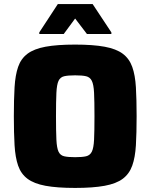

<svg xmlns="http://www.w3.org/2000/svg" viewBox="-20 -915 739 943"><path d="M349 8Q260 8 203.5 -2.5Q147 -13 115 -37Q83 -61 69 -101.5Q55 -142 51.5 -202Q48 -262 48 -344Q48 -426 51.5 -486Q55 -546 69 -586.5Q83 -627 115 -651Q147 -675 203.5 -685.5Q260 -696 349 -696Q437 -696 494 -685.5Q551 -675 583 -651Q615 -627 629.5 -586.5Q644 -546 647.5 -486Q651 -426 651 -344Q651 -262 647.5 -202Q644 -142 629.5 -101.5Q615 -61 583 -37Q551 -13 494 -2.5Q437 8 349 8ZM349 -143Q384 -143 403 -147.5Q422 -152 431 -170Q440 -188 442 -229Q444 -270 444 -344Q444 -418 442 -459Q440 -500 431 -518Q422 -536 403 -540.5Q384 -545 349 -545Q314 -545 295 -540.5Q276 -536 267.5 -518Q259 -500 257 -459Q255 -418 255 -344Q255 -270 257 -229Q259 -188 267.5 -170Q276 -152 295 -147.5Q314 -143 349 -143ZM173 -748V-756L264 -895H435L527 -756V-748H407L349 -824L293 -748Z"/></svg>

Font: Saira ExtraBold
Style: Regular
Weight: 800
Designer: Hector Gatti with collaboration of the Omnibus-Type team
Foundry: Omnibus-Type
Version: Version 1.100; ttfautohint (v1.8.3)